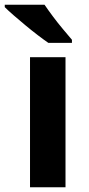

<svg xmlns="http://www.w3.org/2000/svg" viewBox="-48 -786 373 806"><path d="M227 0H78V-546H227ZM139 -766Q154 -744 174.5 -716.5Q195 -689 216.5 -663.5Q238 -638 254 -619V-606H155Q136 -619 110.5 -638.5Q85 -658 58.5 -680Q32 -702 9 -722Q-14 -742 -28 -756V-766Z"/></svg>

Font: Noto Sans Sinhala
Style: Regular
Weight: 400
Designer: Jelle Bosma - Monotype Design Team
Foundry: Monotype Imaging Inc.
Version: Version 2.006